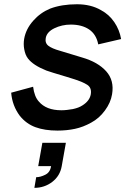

<svg xmlns="http://www.w3.org/2000/svg" viewBox="-20 -598 600 902"><path d="M441.5 -389.5Q432.5 -436.5 398.8 -459.5Q365 -482.5 312.5 -482.5Q271 -482.5 235 -465Q200.5 -448 195 -420Q190.5 -396 207.2 -383Q224 -370 261.5 -359.5L365.5 -328Q440 -306.5 479 -263Q517.5 -220 506.5 -155Q500 -115.5 473 -79Q446 -42 408.5 -22Q371 -1 332.5 7.2Q294 15.5 250 15.5Q190 15.5 146.5 -0.5Q103 -16.5 73 -54Q37.5 -101.5 32.5 -162.5L135.5 -190.5Q141.5 -143.5 162.5 -121Q197 -80 268.5 -80Q281 -80 294.2 -81.5Q307.5 -83 322 -85.5Q350.5 -91.5 367.5 -103Q401 -124 406.5 -155Q411.5 -185.5 390 -199.5Q368 -214 322 -228L291.5 -237.5Q254 -248.5 230.8 -255.8Q207.5 -263 198 -266.5Q135.5 -291.5 111.5 -323Q104.5 -332 100.2 -343.2Q96 -354.5 93.8 -366.8Q91.5 -379 91.5 -391.5Q91.5 -404 93.5 -415.5Q101.5 -461.5 136 -500.5Q169.5 -538.5 215.5 -557.5Q269.5 -578 341.5 -578Q407.5 -578 455 -550Q492.5 -530 517 -494Q541.5 -458 549 -414.5ZM141.5 284.5 150 234.5Q169.5 234.5 192.5 223Q215.5 212 220 182.5H159.5L179 73H289.5L270 182.5Q262 228.5 225.5 256.5Q189 284.5 141.5 284.5Z"/></svg>

Font: Russisch Sans SemiBold
Style: Italic
Weight: 600
Width: 4
Italic angle: -10°
Designer: Michael Sharanda (font) & Cristiano Sobral (main changes)
Foundry: Michael Sharanda
Version: Version 2.00;September 8, 2020;FontCreator 13.0.0.2681 64-bi